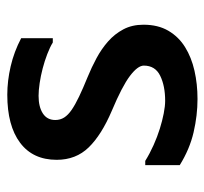

<svg xmlns="http://www.w3.org/2000/svg" viewBox="-38 -542 575 540"><g transform="rotate(-90 250.0 -271.5)"><path d="M68 -151Q89 -138 112.5 -127.5Q136 -117 158.5 -110Q181 -103 201.5 -99Q222 -95 237 -95Q279 -95 307.5 -109Q336 -123 336 -155Q336 -172 307 -194Q278 -216 209 -245Q141 -274 106 -310Q71 -346 71 -400Q71 -467 119 -503Q167 -539 254 -539Q293 -539 334 -529.5Q375 -520 413 -500V-411H401Q388 -419 368.5 -426.5Q349 -434 328 -439.5Q307 -445 286.5 -448Q266 -451 251 -451Q220 -451 201.5 -439Q183 -427 183 -404Q183 -390 190 -379Q197 -368 211.5 -358Q226 -348 249 -337Q272 -326 304 -313Q331 -302 357 -288Q383 -274 404 -255.5Q425 -237 438 -212.5Q451 -188 451 -156Q451 -115 434 -86Q417 -57 388 -39Q359 -21 321.5 -12.5Q284 -4 242 -4Q196 -4 148.5 -15Q101 -26 56 -54V-151Z"/></g></svg>

Font: D2Coding
Style: Bold
Weight: 700
Monospace: yes
Designer: Yong-Rak Park; Jeong-Hwan Yoon; Sang-Min Lee;
Foundry: NHN Corporation
Version: Version 1.3.2; Build 20180524